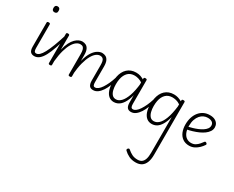

<svg xmlns="http://www.w3.org/2000/svg" viewBox="-173 -1479 3399 2794"><g transform="rotate(30 1526.5 -81.5)"><path d="M194 17Q174 17 158 11.5Q142 6 130.5 -6.5Q119 -19 113 -40.5Q107 -62 107 -94V-496Q107 -506 113.5 -510.5Q120 -515 133 -515Q147 -515 153.5 -510.5Q160 -506 160 -496V-99Q160 -65 168.5 -48Q177 -31 200 -31Q210 -31 214.5 -23.5Q219 -16 218.5 -7Q218 2 212 9.5Q206 17 194 17ZM130 -683Q108 -683 97.5 -695.5Q87 -708 87 -732Q87 -757 97.5 -769.5Q108 -782 130 -782Q152 -782 163 -769.5Q174 -757 174 -732Q175 -707 163.5 -695Q152 -683 130 -683Z M194 17Q184 17 178.5 9.5Q173 2 173.5 -7Q174 -16 181 -23.5Q188 -31 201 -31Q227 -31 254 -56Q281 -81 310 -134.5Q339 -188 371.5 -273Q404 -358 441 -477Q444 -487 452.5 -488.5Q461 -490 468 -485Q475 -480 472 -469Q441 -349 410 -258Q379 -167 346.5 -106Q314 -45 276.5 -14Q239 17 194 17Z M1181 17Q1162 17 1147 11.5Q1132 6 1121.5 -6.5Q1111 -19 1104.5 -40.5Q1098 -62 1098 -94V-350Q1098 -391 1091.5 -417.5Q1085 -444 1069 -457Q1053 -470 1025 -470Q993 -470 960.5 -446Q928 -422 899 -370.5Q870 -319 848 -237.5Q826 -156 816 -41L795 -40Q797 -179 821.5 -272Q846 -365 882 -419Q918 -473 958 -496Q998 -519 1031 -519Q1064 -519 1091 -505Q1118 -491 1134.5 -456.5Q1151 -422 1151 -360V-99Q1151 -65 1159 -48Q1167 -31 1187 -31Q1196 -31 1200.5 -23.5Q1205 -16 1204.5 -7Q1204 2 1198 9.5Q1192 17 1181 17ZM457 15Q445 15 438.5 10.5Q432 6 432 -4V-496Q432 -506 438.5 -510.5Q445 -515 457 -515Q471 -515 477.5 -510.5Q484 -506 484 -496V-258Q502 -333 527.5 -383.5Q553 -434 583 -463.5Q613 -493 642.5 -506Q672 -519 697 -519Q731 -519 758.5 -505Q786 -491 802.5 -456.5Q819 -422 819 -360V-4Q819 6 812 10.5Q805 15 792 15Q778 15 772 10.5Q766 6 766 -4V-350Q766 -391 759 -417.5Q752 -444 736.5 -457Q721 -470 692 -470Q661 -470 629 -448Q597 -426 568 -378Q539 -330 517 -253.5Q495 -177 484 -67V-4Q484 6 477.5 10.5Q471 15 457 15Z M1183 17Q1173 17 1167.5 9.5Q1162 2 1162.5 -7Q1163 -16 1170 -23.5Q1177 -31 1190 -31Q1215 -31 1241 -51.5Q1267 -72 1291.5 -109Q1316 -146 1338.5 -194.5Q1361 -243 1379 -301Q1382 -310 1390 -311.5Q1398 -313 1404.5 -308.5Q1411 -304 1409 -293Q1396 -236 1375 -180.5Q1354 -125 1325 -80.5Q1296 -36 1260.5 -9.5Q1225 17 1183 17Z M1529 17Q1481 17 1446 -11.5Q1411 -40 1392 -93.5Q1373 -147 1373 -223Q1373 -275 1382 -320.5Q1391 -366 1409.5 -402.5Q1428 -439 1456 -465Q1484 -491 1520.5 -505Q1557 -519 1603 -519Q1643 -519 1677.5 -507.5Q1712 -496 1750 -471V-419Q1709 -449 1672 -459.5Q1635 -470 1606 -470Q1572 -470 1544 -460Q1516 -450 1495 -429.5Q1474 -409 1459 -379.5Q1444 -350 1436.5 -311Q1429 -272 1429 -224Q1429 -173 1439.5 -129.5Q1450 -86 1474 -59.5Q1498 -33 1538 -33Q1583 -33 1623 -74Q1663 -115 1693 -200Q1723 -285 1737 -416L1757 -349Q1743 -223 1711 -142Q1679 -61 1633 -22Q1587 17 1529 17ZM1820 17Q1800 17 1784 11.5Q1768 6 1757 -7Q1746 -20 1740 -41.5Q1734 -63 1734 -95V-496Q1734 -506 1740.5 -510.5Q1747 -515 1760 -515Q1774 -515 1780 -510.5Q1786 -506 1786 -496V-100Q1786 -64 1795 -47.5Q1804 -31 1826 -31Q1836 -31 1840.5 -23.5Q1845 -16 1844.5 -7Q1844 2 1838 9.5Q1832 17 1820 17Z M1818 17Q1808 17 1802.5 9.5Q1797 2 1797.5 -7Q1798 -16 1805 -23.5Q1812 -31 1825 -31Q1850 -31 1876 -51.5Q1902 -72 1926.5 -109Q1951 -146 1973.5 -194.5Q1996 -243 2014 -301Q2017 -310 2025 -311.5Q2033 -313 2039.5 -308.5Q2046 -304 2044 -293Q2031 -236 2010 -180.5Q1989 -125 1960 -80.5Q1931 -36 1895.5 -9.5Q1860 17 1818 17Z M2244 619Q2180 619 2131.5 595.5Q2083 572 2047 537Q2039 529 2038.5 520.5Q2038 512 2048 501Q2058 492 2065.5 492Q2073 492 2082 500Q2116 530 2155.5 550Q2195 570 2249 570Q2291 570 2318 550.5Q2345 531 2358.5 490Q2372 449 2372 385V-216Q2350 -132 2319 -80.5Q2288 -29 2250 -6Q2212 17 2166 17Q2117 17 2081.5 -11.5Q2046 -40 2027 -93.5Q2008 -147 2008 -223Q2008 -275 2017 -320.5Q2026 -366 2044.5 -402.5Q2063 -439 2091 -465Q2119 -491 2156 -505Q2193 -519 2239 -519Q2274 -519 2306 -509.5Q2338 -500 2372 -481V-496Q2372 -506 2378 -510.5Q2384 -515 2398 -515Q2412 -515 2418 -510.5Q2424 -506 2424 -496V388Q2424 465 2403.5 516.5Q2383 568 2343.5 593.5Q2304 619 2244 619ZM2174 -33Q2218 -33 2257 -69Q2296 -105 2326 -184.5Q2356 -264 2372 -394V-430Q2334 -455 2301 -462.5Q2268 -470 2241 -470Q2208 -470 2180 -460Q2152 -450 2130.5 -429.5Q2109 -409 2094 -379.5Q2079 -350 2071.5 -311Q2064 -272 2064 -224Q2064 -174 2075 -130.5Q2086 -87 2110 -60Q2134 -33 2174 -33Z M2797 19Q2732 19 2687.5 -12.5Q2643 -44 2620.5 -99Q2598 -154 2598 -224Q2598 -289 2615 -342.5Q2632 -396 2664 -435.5Q2696 -475 2740.5 -497Q2785 -519 2841 -519Q2892 -519 2925 -502.5Q2958 -486 2974.5 -459Q2991 -432 2991 -399Q2991 -361 2970 -329Q2949 -297 2913.5 -271Q2878 -245 2833 -225Q2788 -205 2739.5 -190.5Q2691 -176 2644 -167L2643 -212Q2677 -220 2716.5 -231.5Q2756 -243 2794.5 -259Q2833 -275 2864.5 -295.5Q2896 -316 2915 -341Q2934 -366 2934 -396Q2934 -432 2907.5 -451Q2881 -470 2833 -470Q2799 -470 2767 -455.5Q2735 -441 2709.5 -411.5Q2684 -382 2668.5 -337.5Q2653 -293 2653 -232Q2653 -162 2673.5 -117Q2694 -72 2727.5 -51Q2761 -30 2801 -30Q2843 -30 2873.5 -49Q2904 -68 2926.5 -94.5Q2949 -121 2964 -142Q2971 -151 2979.5 -150Q2988 -149 2996 -143Q3004 -137 3007 -129.5Q3010 -122 3004 -113Q2984 -82 2953 -51.5Q2922 -21 2882.5 -1Q2843 19 2797 19Z"/></g></svg>

Font: Playwrite FR Moderne ExtraLight
Style: Regular
Weight: 250
Version: Version 1.002